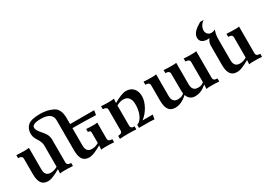

<svg xmlns="http://www.w3.org/2000/svg" viewBox="2 -1583 3344 2405"><g transform="rotate(-30 1673.5 -380.5)"><path d="M810.5 -559.6V-472.7H1158.7L1147.9 -407.7Q994.1 -412.6 959.5 -413.1Q884.3 -414.1 810.5 -414.1V-160.6Q810.5 -65.4 893.1 -65.4Q921.4 -65.4 945.8 -73.2Q964.8 -79.1 992.2 -94.2V-241.2Q992.2 -262.2 983.2 -268.6Q974.1 -274.9 954.1 -274.9V-318.8Q991.2 -314.5 1062.5 -314.5Q1092.3 -314.5 1114.3 -318.8V-86.4Q1114.3 -43.9 1174.3 -43.9V0Q1126 -4.4 1049.3 -4.4Q1009.3 -4.4 987.8 1Q992.2 -34.2 992.2 -59.6Q934.6 -26.9 895.5 -10.7Q847.2 9.8 811.5 9.8Q741.2 9.8 711.4 -44.4Q688.5 -85.9 688.5 -167V-596.7Q688.5 -712.9 522.9 -712.9Q396.5 -712.9 396.5 -658.2Q396.5 -623.5 433.6 -581.1Q479.5 -529.3 494.6 -503.4Q518.6 -462.9 518.6 -417.5V-86.4Q518.6 -43.9 578.6 -43.9V0Q530.3 -4.4 453.6 -4.4Q413.6 -4.4 392.1 1Q396.5 -34.2 396.5 -59.6Q338.9 -26.9 299.8 -10.7Q251.5 9.8 215.8 9.8Q145.5 9.8 115.7 -44.4Q92.8 -85.9 92.8 -167V-386.2Q92.8 -428.7 32.7 -428.7V-472.7Q79.1 -468.3 156.2 -468.3Q192.9 -468.3 214.8 -472.7V-160.6Q214.8 -65.4 297.4 -65.4Q325.7 -65.4 350.1 -73.2Q369.1 -79.1 396.5 -94.2V-399.9Q396.5 -425.3 389.2 -446.8Q377 -480.5 349.4 -523.4Q321.8 -566.4 321.8 -613.8Q321.8 -686.5 369.4 -729Q417 -771.5 546.9 -771.5Q651.4 -771.5 731 -731Q810.5 -690.4 810.5 -559.6Z M1755.9 4.4Q1716.8 1 1688.5 0.5Q1660.2 0 1534.2 0V-43.9Q1588.4 -63 1617.7 -134.8Q1643.6 -197.3 1643.6 -274.4Q1643.6 -334.5 1621.1 -367.7Q1594.2 -407.2 1539.6 -407.2Q1492.2 -407.2 1440.4 -377.9V-86.4Q1440.4 -64.9 1452.9 -54.4Q1465.3 -43.9 1495.6 -43.9V0Q1449.7 -4.4 1376.5 -4.4Q1306.6 -4.4 1258.3 0V-43.9Q1318.4 -43.9 1318.4 -86.4V-386.2Q1318.4 -428.7 1258.3 -428.7V-472.7Q1306.6 -468.3 1368.2 -468.3Q1385.3 -468.3 1404.8 -469.7Q1436 -471.7 1444.8 -473.6Q1440.4 -438.5 1440.4 -413.1Q1560.5 -482.4 1621.1 -482.4Q1689.5 -482.4 1728.5 -438Q1765.6 -395 1765.6 -325.2Q1765.6 -256.3 1722.7 -179.2Q1681.6 -105.5 1619.1 -58.6H1766.6Z M2345.7 9.8Q2261.7 9.8 2234.4 -71.8Q2189.9 -30.8 2146.5 -10.5Q2103 9.8 2055.7 9.8Q1985.8 9.8 1956.5 -44.9Q1933.1 -87.4 1933.1 -167V-386.2Q1933.1 -428.7 1873 -428.7V-472.7Q1919.4 -468.3 1994.1 -468.3Q2033.2 -468.3 2055.2 -472.7V-160.6Q2055.2 -65.4 2137.7 -65.4Q2169.9 -65.4 2190.4 -73.7Q2208.5 -80.6 2228.5 -97.7Q2226.1 -111.8 2224.6 -130.4Q2223.1 -148.9 2223.1 -386.2Q2223.1 -428.7 2163.1 -428.7V-472.7Q2209.5 -468.3 2284.2 -468.3Q2329.1 -468.3 2345.2 -472.7V-160.6Q2345.2 -65.4 2427.7 -65.4Q2457 -65.4 2475.3 -72.3Q2493.7 -79.1 2513.2 -94.7V-386.2Q2513.2 -428.7 2453.1 -428.7V-472.7Q2499.5 -468.3 2573.7 -468.3Q2590.3 -468.3 2605.5 -469.7Q2629.9 -471.7 2635.3 -472.7V-86.9Q2635.3 -44.4 2695.3 -44.4V-0.5Q2647 -4.9 2574.2 -4.9Q2530.3 -4.9 2508.8 0.5Q2513.2 -34.7 2513.2 -61.5Q2469.2 -24.4 2429 -7.3Q2388.7 9.8 2345.7 9.8Z M2951.2 9.8Q2880.9 9.8 2851.1 -44.4Q2828.1 -85.9 2828.1 -167V-445.3Q2828.1 -471.2 2838.9 -496.1Q2848.6 -518.6 2861.3 -532.2Q2847.7 -530.3 2835 -530.3Q2785.2 -530.3 2758.3 -549.3Q2727.1 -570.8 2727.1 -613.8Q2727.1 -657.7 2767.6 -699.2Q2795.4 -728 2860.8 -766.6H2912.1Q2879.4 -745.6 2860.8 -712.4Q2843.8 -682.6 2843.8 -651.4Q2843.8 -620.6 2863.8 -598.9Q2883.8 -577.1 2916.5 -577.1Q2941.4 -577.1 2971.7 -591.3Q2950.2 -526.9 2950.2 -472.7V-160.6Q2950.2 -65.4 3032.7 -65.4Q3061 -65.4 3085.4 -73.2Q3104.5 -79.1 3131.8 -94.2V-386.2Q3131.8 -428.7 3071.8 -428.7V-472.7Q3118.2 -468.3 3202.1 -468.3Q3231.9 -468.3 3253.9 -472.7V-86.4Q3253.9 -43.9 3314 -43.9V0Q3265.6 -4.4 3189 -4.4Q3148.9 -4.4 3127.4 1Q3131.8 -34.2 3131.8 -59.6Q3074.2 -26.9 3035.2 -10.7Q2986.8 9.8 2951.2 9.8Z"/></g></svg>

Font: Kelvinch
Style: Bold
Weight: 700
Designer: Paul James Miller
Foundry: High-Logic / Made with FontCreator
Version: Version 3.501;March 28, 2021;FontCreator 13.0.0.2683 64-bit